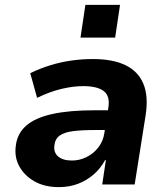

<svg xmlns="http://www.w3.org/2000/svg" viewBox="-20 -756 684 787"><path d="M221 11Q163 11 121.5 -12.5Q80 -36 59 -74.5Q38 -113 45 -160Q51 -209 87.5 -241Q124 -273 193.5 -288.5Q263 -304 368 -304H442L430 -223H368Q316 -223 280 -218.5Q244 -214 225 -200.5Q206 -187 203 -160Q199 -131 218.5 -114.5Q238 -98 275 -98Q306 -98 334.5 -112Q363 -126 383 -151.5Q403 -177 408 -212L424 -314Q432 -362 405.5 -382.5Q379 -403 321 -403Q281 -403 233.5 -392Q186 -381 132 -355L104 -456Q143 -475 184.5 -488Q226 -501 270.5 -507.5Q315 -514 361 -514Q442 -514 494 -489Q546 -464 567.5 -413Q589 -362 577 -284L532 0H399L414 -100H411Q392 -65 363.5 -40.5Q335 -16 299.5 -2.5Q264 11 221 11ZM310 -602 330 -736H472L452 -602Z"/></svg>

Font: Nunito Sans 7pt ExtraBold
Style: Italic
Weight: 800
Italic angle: -9°
Designer: Vernon Adams
Foundry: Vernon Adams
Version: Version 3.101;gftools[0.9.27]